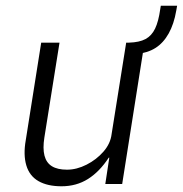

<svg xmlns="http://www.w3.org/2000/svg" viewBox="-20 -643 639 671"><path d="M195 8Q146 8 114.5 -10Q83 -28 72 -65Q61 -102 70 -153L124 -494H188L135 -162Q129 -124 135.5 -99Q142 -74 161.5 -62Q181 -50 214 -50Q248 -50 282.5 -67.5Q317 -85 341.5 -113Q366 -141 370 -174L421 -494H485L407 0H348L362 -92H360Q328 -43 287.5 -17.5Q247 8 195 8ZM456 -454 428 -475 431 -494Q467 -495 488.5 -506.5Q510 -518 522 -543Q534 -568 540 -611L542 -623H599L596 -606Q588 -559 569.5 -526Q551 -493 523.5 -475.5Q496 -458 456 -454Z"/></svg>

Font: Nunito Sans 7pt Condensed Light
Style: Italic
Weight: 300
Width: 3
Italic angle: -9°
Designer: Vernon Adams
Foundry: Vernon Adams
Version: Version 3.101;gftools[0.9.27]